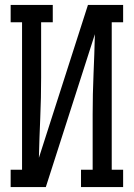

<svg xmlns="http://www.w3.org/2000/svg" viewBox="-20 -755 540 775"><path d="M23 0V-70H69V-665H23V-735H193V-665H146V-441Q146 -360 142.5 -279.5Q139 -199 137 -118L335 -735H477V-665H431V-70H477V0H307V-70H354V-294Q354 -375 357.5 -455.5Q361 -536 363 -617L165 0Z"/></svg>

Font: Iosevka Gothic
Style: Regular
Weight: 400
Monospace: yes
Designer: Belleve Invis
Foundry: Belleve Invis
Version: Version 15.5.1; ttfautohint (v1.8.4)